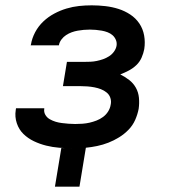

<svg xmlns="http://www.w3.org/2000/svg" viewBox="-20 -548 640 720"><path d="M186 152 210 7Q221 7 230.5 7.5Q240 8 251 8H253Q227 8 202 6Q177 4 153 -2Q129 -8 107 -18.5Q85 -29 68 -45.5Q51 -62 43 -86Q35 -110 39 -135L40 -142H146V-140Q144 -128 150 -117.5Q156 -107 166.5 -101Q177 -95 188.5 -91.5Q200 -88 212.5 -86.5Q225 -85 237.5 -84Q250 -83 262 -83Q275 -83 289 -84Q303 -85 316 -88Q329 -91 342 -96Q355 -101 366.5 -109.5Q378 -118 385.5 -130Q393 -142 395 -155Q398 -168 394 -180.5Q390 -193 380 -201Q370 -209 358.5 -213.5Q347 -218 334 -220.5Q321 -223 307.5 -224Q294 -225 281 -225H216L231 -316H296Q308 -316 319.5 -316.5Q331 -317 343 -319.5Q355 -322 366.5 -326Q378 -330 389 -337Q400 -344 407.5 -354.5Q415 -365 417 -376Q419 -388 414.5 -398.5Q410 -409 402 -416Q394 -423 383.5 -427Q373 -431 362 -433Q351 -435 339.5 -436Q328 -437 317 -437Q305 -437 294 -436Q283 -435 271.5 -433Q260 -431 249 -427Q238 -423 228 -416.5Q218 -410 210.5 -400Q203 -390 201 -379V-378H95L96 -381Q100 -405 112 -427.5Q124 -450 142.5 -467.5Q161 -485 183.5 -497Q206 -509 229.5 -516Q253 -523 276.5 -525.5Q300 -528 324 -528Q350 -528 375.5 -525Q401 -522 424.5 -514.5Q448 -507 468.5 -493.5Q489 -480 502.5 -460Q516 -440 520.5 -415Q525 -390 521 -364Q518 -348 511 -332Q504 -316 491.5 -304Q479 -292 463 -283.5Q447 -275 431 -269Q449 -260 464.5 -248Q480 -236 489.5 -219Q499 -202 501 -181.5Q503 -161 500 -140Q496 -119 487 -98.5Q478 -78 462 -61.5Q446 -45 426.5 -33Q407 -21 386.5 -13Q366 -5 344.5 -0.5Q323 4 302 6L278 152Z"/></svg>

Font: Iosevka SmBd Ex Obl
Style: Regular
Weight: 600
Width: 7
Italic angle: -9°
Monospace: yes
Designer: Belleve Invis
Foundry: Belleve Invis
Version: Version 32.5.0; ttfautohint (v1.8.4)